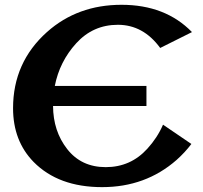

<svg xmlns="http://www.w3.org/2000/svg" viewBox="-20 -767 841 797"><path d="M403.8 9.8Q222.7 9.8 119.6 -94.7Q34.2 -182.1 34.2 -317.9Q34.2 -508.3 175.3 -634.3Q302.2 -747.1 484.4 -747.1Q666.5 -747.1 776.9 -633.8L645 -567.9Q574.7 -664.1 469.2 -664.1Q366.2 -664.1 296.4 -587.4Q227.1 -511.2 207.5 -410.2H587.9V-327.1H200.2Q200.7 -222.7 258.8 -148.4Q317.4 -73.2 418.9 -73.2Q522.5 -73.2 591.8 -149.9Q633.3 -195.3 656.7 -249.5L774.4 -169.4Q748 -134.3 712.9 -103Q584.5 9.8 403.8 9.8Z"/></svg>

Font: Berenika
Style: Bold
Weight: 700
Designer: Wojciech Kalinowski "wmk69" (wmk69@o2.pl)
Foundry: Wojciech Kalinowski "wmk69" (wmk69@o2.pl)
Version: Version 3.1.0; 2021-05-14